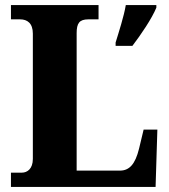

<svg xmlns="http://www.w3.org/2000/svg" viewBox="-20 -734 664 754"><path d="M23 0H591L598 -225H544L526 -150C511 -89 488 -64 451 -64H281V-604C281 -643 292 -658 327 -658H367V-714H23V-658H59C87 -658 109 -643 109 -602V-110C109 -71 87 -56 66 -56H23ZM434 -567V-554H500C533 -597 577 -662 594 -704V-714H474C467 -671 446 -606 434 -567Z"/></svg>

Font: Noto Serif Hebrew SemiCondensed ExtraBold
Style: Regular
Weight: 800
Width: 4
Designer: Monotype Design Team
Foundry: Monotype Imaging Inc.
Version: Version 2.004